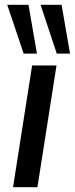

<svg xmlns="http://www.w3.org/2000/svg" viewBox="-20 -775 310 795"><path d="M34 0 113 -504H214L135 0ZM215 -553 148 -755H235L270 -553ZM78 -553 10 -755H98L133 -553Z"/></svg>

Font: Mulish ExtraLight SemiBold
Style: Italic
Weight: 600
Italic angle: -9°
Version: Version 3.603